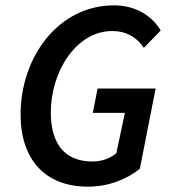

<svg xmlns="http://www.w3.org/2000/svg" viewBox="-20 -686 641 718"><path d="M308 12C387 12 455 -16 503 -55L562 -355H345L327 -264H447L415 -113C394 -95 362 -82 326 -82C214 -82 170 -158 170 -266C170 -417 264 -570 400 -570C450 -570 490 -549 518 -507L581 -572C547 -629 485 -666 406 -666C200 -666 57 -475 57 -257C57 -91 148 12 308 12Z"/></svg>

Font: Source Sans Pro Semibold
Style: Italic
Weight: 600
Italic angle: -11°
Designer: Paul D. Hunt
Foundry: Adobe Systems Incorporated
Version: Version 3.006;hotconv 1.0.111;makeotfexe 2.5.65597